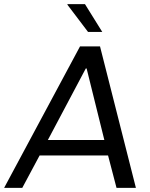

<svg xmlns="http://www.w3.org/2000/svg" viewBox="-50 -911 729 931"><path d="M-30 0 338 -686H435L609 0H515L474 -157H142L58 0ZM182 -232H456L370 -579H366ZM377 -756 277 -888V-891H362L446 -756Z"/></svg>

Font: Chivo Medium Light
Style: Italic
Weight: 300
Italic angle: -8.05°
Version: Version 2.002